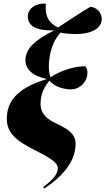

<svg xmlns="http://www.w3.org/2000/svg" viewBox="-20 -837 590 1076"><path d="M229 219C321 159 383 88 399 11C417 -72 385 -103 295 -145C224 -178 200 -216 209 -283C216 -328 236 -360 257 -385C288 -347 346 -336 379 -336C421 -336 459 -369 468 -410C473 -437 468 -454 458 -466C417 -466 336 -452 263 -404C250 -436 252 -489 261 -535C271 -577 287 -619 319 -654C451 -631 546 -660 550 -727C552 -767 522 -796 487 -799C436 -770 370 -725 305 -683C234 -717 234 -774 237 -816C184 -822 136 -791 136 -745C136 -704 163 -663 284 -667C172 -611 129 -566 123 -510C118 -461 148 -415 240 -395V-393C97 -350 33 -286 21 -206C3 -92 71 -47 196 15C286 61 310 85 303 116C297 146 274 172 221 213Z"/></svg>

Font: Noto Serif Display Condensed Black
Style: Italic
Weight: 900
Width: 3
Italic angle: -12°
Designer: Monotype Design Team
Foundry: Monotype Imaging Inc.
Version: Version 2.009